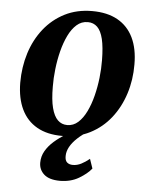

<svg xmlns="http://www.w3.org/2000/svg" viewBox="-54 -601 676 861"><g transform="rotate(5 284.0 -170.5)"><path d="M326.5 -556.5Q394.5 -556.5 441 -530.5Q487.5 -504.5 511.5 -455Q535.5 -405.5 535.5 -334.5Q536 -265 516 -202.5Q496 -140 457.8 -91.5Q419.5 -43 364.5 -15Q309.5 13 240 13Q173 13 126.8 -13.2Q80.5 -39.5 56.8 -89Q33 -138.5 32.5 -208.5Q32.5 -279 52.2 -341.8Q72 -404.5 110.2 -452.8Q148.5 -501 203 -528.8Q257.5 -556.5 326.5 -556.5ZM311 -505.5Q282.5 -505.5 261 -486.5Q239.5 -467.5 224 -435.5Q208.5 -403.5 198.5 -364Q188.5 -324.5 183.8 -282.8Q179 -241 179.5 -203.5Q179.5 -144.5 189 -108Q198.5 -71.5 216 -54.5Q233.5 -37.5 258.5 -37.5Q286.5 -37.5 307.8 -56.8Q329 -76 344.5 -108Q360 -140 370 -179.5Q380 -219 384.8 -260.8Q389.5 -302.5 389 -340.5Q388.5 -399.5 379.8 -435.8Q371 -472 353.8 -488.8Q336.5 -505.5 311 -505.5ZM247 214.5Q199 214 176 193.2Q153 172.5 153 141Q153 112.5 167.2 88Q181.5 63.5 204.8 43.2Q228 23 255.5 6.5Q283 -10 309 -23L332.5 -34L363 -21.5Q330.5 -1.5 308.5 19Q286.5 39.5 275.2 60.2Q264 81 264 101Q263.5 121 273.2 129.8Q283 138.5 299.5 138.5Q318.5 138.5 336.8 129.2Q355 120 374 104.5L388.5 147Q369.5 171 332.8 192.8Q296 214.5 247 214.5Z"/></g></svg>

Font: Merriweather 48pt
Style: Bold Italic
Weight: 700
Italic angle: -7.8°
Version: Version 2.101